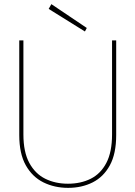

<svg xmlns="http://www.w3.org/2000/svg" viewBox="-20 -895 653 927"><path d="M309 12Q243 12 189.5 -14.5Q136 -41 104.5 -97Q73 -153 73 -243V-700H93V-246Q93 -161 121.5 -108.5Q150 -56 198.5 -32Q247 -8 308 -8Q370 -8 418 -32Q466 -56 493.5 -108.5Q521 -161 521 -246V-700H541V-243Q541 -153 510.5 -97Q480 -41 427.5 -14.5Q375 12 309 12ZM390 -743 215 -852 228 -875 399 -760Z"/></svg>

Font: DM Sans 10pt Thin
Style: Regular
Weight: 250
Version: Version 4.004;gftools[0.9.30]